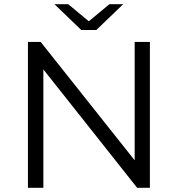

<svg xmlns="http://www.w3.org/2000/svg" viewBox="-20 -901 853 921"><path d="M442 -757 571 -881H505L406 -799L307 -881H241L370 -757ZM626 -700V-132L175 -700H114V0H188V-568L638 0H699V-700Z"/></svg>

Font: Montserrat Lite
Style: Regular
Weight: 400
Designer: Julieta Ulanovsky
Foundry: Julieta Ulanovsky
Version: Version 7.200;PS 007.200;hotconv 1.0.88;makeotf.lib2.5.64775